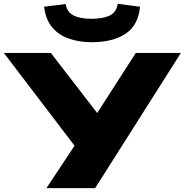

<svg xmlns="http://www.w3.org/2000/svg" viewBox="-44 -981 963 1001"><path d="M198 0 361 -246 367 -192 -24 -705H221L478 -372H450L664 -705H899L452 0ZM434 -761Q369 -761 315.5 -779.5Q262 -798 228 -838.5Q194 -879 186 -946L299 -960Q304 -919 338.5 -901Q373 -883 432 -883Q490 -883 526 -899Q562 -915 570 -961L686 -946Q677 -849 610.5 -805Q544 -761 434 -761Z"/></svg>

Font: Nunito Sans 7pt Expanded Black
Style: Regular
Weight: 900
Width: 7
Designer: Vernon Adams
Foundry: Vernon Adams
Version: Version 3.101;gftools[0.9.27]